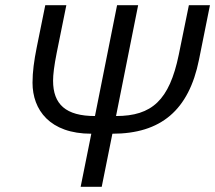

<svg xmlns="http://www.w3.org/2000/svg" viewBox="-20 -718 827 738"><path d="M290 0H371L412 -204C598 -204 706 -294 745 -489L787 -698H706L667 -507C631 -333 564 -272 426 -272L511 -698H430L345 -272C233 -272 184 -317 184 -408C184 -431 188 -465 198 -515L235 -698H154L121 -535C111 -485 105 -442 105 -400C105 -296 171 -204 331 -204Z"/></svg>

Font: Braiins Sans
Style: Italic
Weight: 400
Italic angle: -11.31°
Designer: Mike Abbink, Paul van der Laan, Pieter van Rosmalen, Jiri Chlebus, Lubos Buracinsky
Foundry: Bold Monday, Sudetype
Version: Version 1.000;hotconv 1.0.109;makeotfexe 2.5.65596